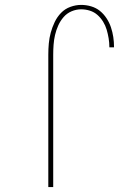

<svg xmlns="http://www.w3.org/2000/svg" viewBox="-20 -763 540 783"><path d="M177 0V-540Q177 -563 179 -585.5Q181 -608 187 -630Q193 -652 203 -673Q213 -694 229 -710.5Q245 -727 267 -735Q289 -743 311 -743Q332 -743 352 -737Q372 -731 387.5 -718.5Q403 -706 414.5 -688.5Q426 -671 432.5 -651.5Q439 -632 442 -612Q445 -592 445 -571V-570H426V-571Q426 -589 423 -607Q420 -625 415 -642Q410 -659 400.5 -674.5Q391 -690 377.5 -702Q364 -714 346.5 -719.5Q329 -725 311 -725Q291 -725 272 -717Q253 -709 239.5 -693.5Q226 -678 217.5 -659Q209 -640 204.5 -620.5Q200 -601 198.5 -580.5Q197 -560 197 -540V0Z"/></svg>

Font: Iosevka Thin
Style: Regular
Weight: 100
Monospace: yes
Designer: Belleve Invis
Foundry: Belleve Invis
Version: Version 32.5.0; ttfautohint (v1.8.4)